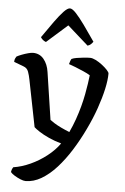

<svg xmlns="http://www.w3.org/2000/svg" viewBox="-69 -803 682 1047"><g transform="rotate(5 271.5 -279.5)"><path d="M111 200Q100 200 83 193Q66 186 50.5 176.5Q35 167 28 158Q30 147 32.5 141Q35 135 38 131Q84 124 131 102.5Q178 81 219 49Q260 17 287 -21Q251 -31 219 -45.5Q187 -60 165 -74.5Q143 -89 135 -97L84 -354Q80 -375 73 -395Q66 -415 46 -422L-7 -442Q-7 -454 -3 -461.5Q1 -469 3 -472Q14 -478 31 -484.5Q48 -491 65 -495.5Q82 -500 91 -500Q128 -500 150.5 -472.5Q173 -445 179 -403L218 -144Q224 -139 240.5 -128.5Q257 -118 280 -107Q303 -96 326 -87Q343 -123 356 -160Q369 -197 378.5 -232.5Q388 -268 394 -300Q400 -332 404 -359Q408 -386 410 -405Q396 -414 373 -424Q350 -434 327.5 -443Q305 -452 292 -456Q294 -464 297 -472.5Q300 -481 303 -485Q313 -490 331 -493Q349 -496 369 -498Q389 -500 404 -500Q417 -500 435 -491Q453 -482 470.5 -468.5Q488 -455 499.5 -442.5Q511 -430 511 -423Q511 -387 500 -337.5Q489 -288 469 -230.5Q449 -173 420 -113Q390 -50 354.5 6.5Q319 63 279.5 106.5Q240 150 197.5 175Q155 200 111 200ZM156 -565Q145 -569 137.5 -576Q130 -583 127 -589Q162 -640 189.5 -678Q217 -716 237.5 -737.5Q258 -759 271 -759Q284 -759 304.5 -737Q325 -715 352.5 -677Q380 -639 414 -589Q410 -583 402.5 -575.5Q395 -568 384 -565L270 -666Z"/></g></svg>

Font: Texturina Medium 12pt Medium
Style: Regular
Weight: 500
Version: Version 1.002